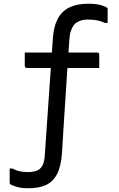

<svg xmlns="http://www.w3.org/2000/svg" viewBox="-20 -761 640 1031"><path d="M113 -479H502Q506 -479 508 -477.5Q510 -476 511.5 -474Q513 -472 513 -468Q513 -460 513 -446Q513 -432 513 -418.5Q513 -405 513 -396H124Q121 -396 118.5 -397.5Q116 -399 114.5 -401.5Q113 -404 113 -407Q113 -416 113 -429.5Q113 -443 113 -457Q113 -471 113 -479ZM129 163Q158 163 177.5 155.5Q197 148 208 127.5Q219 107 221 67Q225 9 229.5 -58Q234 -125 239 -195Q244 -265 248.5 -331Q253 -397 257 -455Q261 -513 264 -556Q268 -619 290 -660Q312 -701 352.5 -721Q393 -741 453 -741Q496 -741 522 -733.5Q548 -726 555 -719Q557 -718 557.5 -715.5Q558 -713 558 -711Q558 -706 558 -696Q558 -686 558 -675Q558 -664 558 -653.5Q558 -643 558 -638H543Q530 -644 516 -648Q502 -652 486.5 -654Q471 -656 450 -656Q429 -656 412 -650Q395 -644 381 -632Q375 -625 370 -616Q365 -607 361 -596Q357 -585 355 -571.5Q353 -558 352 -542Q350 -511 346.5 -462Q343 -413 339 -351Q335 -289 330.5 -220Q326 -151 321.5 -80Q317 -9 313 59Q308 133 286 174.5Q264 216 225.5 233Q187 250 130 250Q100 250 76 244Q52 238 38 230Q34 228 33 225.5Q32 223 32 219Q32 209 32 195Q32 181 32 167Q32 153 32 144H47Q65 154 84.5 158.5Q104 163 129 163Z"/></svg>

Font: Recursive
Style: Regular
Weight: 400
Version: Version 1.085